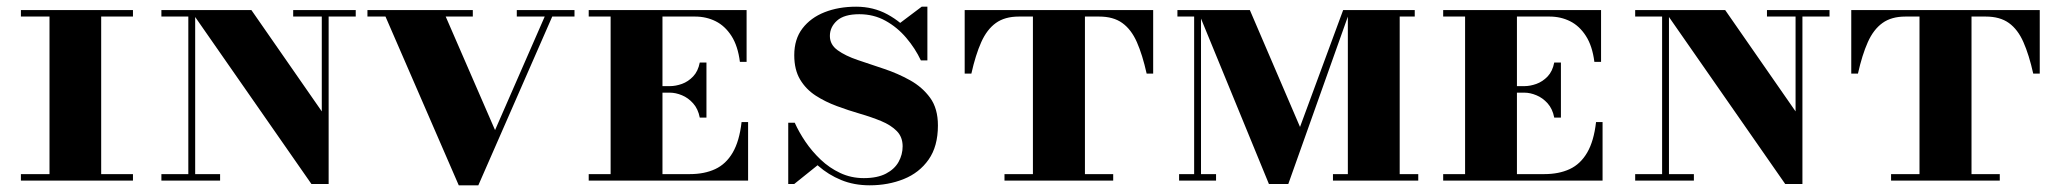

<svg xmlns="http://www.w3.org/2000/svg" viewBox="-20 -540 6148 574"><path d="M128 0V-510H282.5V0ZM42.5 0V-19.5H377.5V0ZM42.5 -490.5V-510H377.5V-490.5Z M911 10 549 -510H731.5L942 -207V-510H962.5V10ZM462.5 0V-19.5H638V0ZM543 0V-490.5H462.5V-510H563.5V0ZM856.5 -490.5V-510H1043.5V-490.5Z M1351.5 14 1124 -510H1304L1460 -151L1617 -510H1639.5L1410 14ZM1078.5 -490.5V-510H1393.5V-490.5ZM1525 -490.5V-510H1697.5V-490.5Z M2072 -188.5Q2067 -214.5 2052.2 -231Q2037.5 -247.5 2018.8 -255.2Q2000 -263 1982.5 -263H1927.5V-282.5H1982.5Q2000 -282.5 2018.8 -289.2Q2037.5 -296 2052.2 -311.5Q2067 -327 2072 -353H2092V-188.5ZM2197 -175H2216.5V0H1740V-19.5H1805.5V-490.5H1740V-510H2212V-355H2192Q2186 -402.5 2166.8 -432.5Q2147.5 -462.5 2119.5 -476.5Q2091.5 -490.5 2058 -490.5H1960.5V-19.5H2042.5Q2086 -19.5 2118.2 -34.5Q2150.5 -49.5 2170.5 -83.8Q2190.5 -118 2197 -175Z M2580 14Q2533 14 2494.8 -1.8Q2456.5 -17.5 2426.2 -44.2Q2396 -71 2373.8 -104.5Q2351.5 -138 2336.5 -173H2356Q2368.5 -145 2388 -116.2Q2407.5 -87.5 2433.5 -62.8Q2459.5 -38 2492 -22.8Q2524.5 -7.5 2562.5 -7.5Q2603 -7.5 2628.8 -21Q2654.5 -34.5 2666.5 -56.2Q2678.5 -78 2678.5 -102.5Q2678.5 -130.5 2661 -148.2Q2643.5 -166 2614.5 -178Q2585.5 -190 2551 -200Q2516.5 -210 2482 -222.8Q2447.5 -235.5 2418.5 -254.2Q2389.5 -273 2372 -302.2Q2354.5 -331.5 2354.5 -375Q2354.5 -423 2379 -455Q2403.5 -487 2445.2 -503.5Q2487 -520 2539.5 -520Q2591 -520 2633.2 -497Q2675.5 -474 2705.8 -437.2Q2736 -400.5 2752.5 -359.5H2733Q2716 -395.5 2689.2 -427Q2662.5 -458.5 2627.2 -478Q2592 -497.5 2549 -497.5Q2503.5 -497.5 2482.2 -478.2Q2461 -459 2461 -432.5Q2461 -406.5 2484.2 -389.8Q2507.5 -373 2544.5 -360.5Q2581.5 -348 2622.8 -334.2Q2664 -320.5 2700.8 -300Q2737.5 -279.5 2760.8 -247.5Q2784 -215.5 2784 -165Q2784 -102.5 2756.2 -63Q2728.5 -23.5 2682 -4.8Q2635.5 14 2580 14ZM2336.5 10V-173Q2354 -146 2368.8 -125Q2383.5 -104 2398.2 -86.2Q2413 -68.5 2430.5 -51L2354.5 10ZM2752.5 -359.5Q2738.5 -385.5 2724.8 -402.5Q2711 -419.5 2696 -434Q2681 -448.5 2662.5 -465L2735.5 -520H2752.5Z M2864 -320V-510H3427.5V-320H3408Q3395.5 -376 3378.8 -414Q3362 -452 3335.2 -471.2Q3308.5 -490.5 3266 -490.5H3026Q2984 -490.5 2957.2 -471.2Q2930.5 -452 2913.5 -414Q2896.5 -376 2884 -320ZM2983 0V-19.5H3308V0ZM3068 0V-504.5H3223.5V0Z M3773.5 10 3560 -510H3716.5L3866.5 -160.5L3995.5 -510H4016.5L3831.5 10ZM3505 0V-19.5H3615.5V0ZM3550 0V-490.5H3500V-510H3570.5V0ZM3965 0V-19.5H4220V0ZM4009.5 0V-510H4209.5V-490.5H4164.5V0Z M4626.5 -188.5Q4621.5 -214.5 4606.8 -231Q4592 -247.5 4573.2 -255.2Q4554.5 -263 4537 -263H4482V-282.5H4537Q4554.5 -282.5 4573.2 -289.2Q4592 -296 4606.8 -311.5Q4621.5 -327 4626.5 -353H4646.5V-188.5ZM4751.5 -175H4771V0H4294.5V-19.5H4360V-490.5H4294.5V-510H4766.5V-355H4746.5Q4740.5 -402.5 4721.2 -432.5Q4702 -462.5 4674 -476.5Q4646 -490.5 4612.5 -490.5H4515V-19.5H4597Q4640.5 -19.5 4672.8 -34.5Q4705 -49.5 4725 -83.8Q4745 -118 4751.5 -175Z M5317 10 4955 -510H5137.5L5348 -207V-510H5368.5V10ZM4868.5 0V-19.5H5044V0ZM4949 0V-490.5H4868.5V-510H4969.5V0ZM5262.5 -490.5V-510H5449.5V-490.5Z M5514.5 -320V-510H6078V-320H6058.5Q6046 -376 6029.2 -414Q6012.5 -452 5985.8 -471.2Q5959 -490.5 5916.5 -490.5H5676.5Q5634.5 -490.5 5607.8 -471.2Q5581 -452 5564 -414Q5547 -376 5534.5 -320ZM5633.5 0V-19.5H5958.5V0ZM5718.5 0V-504.5H5874V0Z"/></svg>

Font: Bodoni Moda SC 11pt
Style: Bold
Weight: 700
Version: Version 2.005